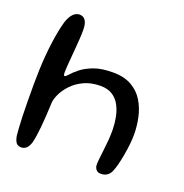

<svg xmlns="http://www.w3.org/2000/svg" viewBox="-119 -732 825 863"><g transform="rotate(20 293.0 -300.5)"><path d="M73 25Q58.5 25 50.2 15.2Q42 5.5 38 -16Q36.5 -28 35 -51Q33.5 -74 32.2 -106.2Q31 -138.5 30.8 -178.8Q30.5 -219 30.5 -265Q30.5 -296.5 31.8 -330.2Q33 -364 35.8 -397.5Q38.5 -431 42.8 -462.5Q47 -494 52.5 -521.8Q58 -549.5 64.5 -571.5Q74 -599 87.5 -612.5Q101 -626 117.5 -626Q136 -626 146 -611.2Q156 -596.5 156 -565.5Q156 -546.5 154.5 -523.2Q153 -500 151 -475.5Q149 -451 147 -428.2Q145 -405.5 143.8 -387.5Q142.5 -369.5 142.5 -359.5Q142.5 -343 148 -343Q153 -343 164.5 -356.5Q176 -370 198.5 -388Q221 -406 257 -419.5Q293 -433 347 -433Q401.5 -433 437.2 -412.5Q473 -392 493.5 -358Q514 -324 522.8 -283.2Q531.5 -242.5 531.5 -202.5Q531.5 -182 528.8 -156Q526 -130 521.2 -103.2Q516.5 -76.5 510.5 -53Q504.5 -29.5 497.5 -14.5Q490 0 478.5 7Q467 14 450.5 14Q437.5 14 430.5 7.2Q423.5 0.5 420.5 -10Q419 -20.5 421 -40.5Q423 -60.5 426.2 -86Q429.5 -111.5 431.8 -139.2Q434 -167 433.5 -193Q433 -220.5 427.5 -249.2Q422 -278 409.2 -302.5Q396.5 -327 373.8 -342Q351 -357 316 -357Q271.5 -357 238 -341.5Q204.5 -326 182 -302.5Q159.5 -279 147.8 -254.5Q136 -230 134.5 -212Q133 -176.5 131.2 -146.8Q129.5 -117 127 -93Q124.5 -69 121.8 -50Q119 -31 115.5 -16.5Q109.5 4.5 99 14.8Q88.5 25 73 25Z"/></g></svg>

Font: Gluten Light
Style: Regular
Weight: 300
Designer: Tyler Finck
Foundry: Etcetera Type Company
Version: Version 1.300